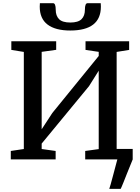

<svg xmlns="http://www.w3.org/2000/svg" viewBox="-20 -1003 882 1208"><path d="M231 -982.9H314Q330.6 -982.9 330.6 -941.9Q330.6 -903.3 351.8 -882.3Q373 -861.3 422.4 -861.3Q471.7 -861.3 492.9 -882.3Q514.2 -903.3 514.2 -941.9Q514.2 -982.9 530.8 -982.9H613.8L614.7 -961.4Q614.7 -811 421.9 -811Q328.6 -811 279.3 -848.4Q230 -885.7 230 -961.4ZM601.1 -676.8 518.1 -689V-743.2H792.5V-689L713.9 -676.3V-65.9H814.9V0Q812 5.4 778.3 90.3Q773.4 103 757.6 142.6Q741.7 182.1 739.3 185.1H667.5Q672.4 172.9 691.2 101.6Q710 30.3 713.4 18.1L718.3 0H516.1V-53.2L601.1 -64.9V-558.1L540 -460.9L242.2 -99.6V-65.4L330.1 -53.2V0H47.9V-53.2L129.9 -65.4V-676.3L51.3 -689V-743.2H333.5V-689.5L242.2 -676.8V-189.5L309.1 -292L601.1 -650.9Z"/></svg>

Font: Merriweather
Style: Regular
Weight: 400
Designer: Eben Sorkin
Foundry: Eben Sorkin
Version: Version 1.584; ttfautohint (v1.6)